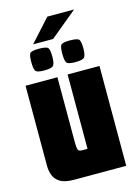

<svg xmlns="http://www.w3.org/2000/svg" viewBox="-115 -811 622 873"><g transform="rotate(-15 196.5 -374.0)"><path d="M123 0Q79 0 57 -14Q35 -28 27.5 -49.5Q20 -71 20 -93V-470H170V-159Q170 -141 173 -130.5Q176 -120 193 -120H218V-470H368V0ZM267 -515Q231 -515 225 -526.5Q219 -538 219 -566Q219 -597 225 -607Q231 -617 267 -617Q305 -617 311.5 -607Q318 -597 318 -566Q318 -538 311 -526.5Q304 -515 267 -515ZM121 -515Q85 -515 79 -526.5Q73 -538 73 -566Q73 -597 79 -607Q85 -617 121 -617Q159 -617 165.5 -607Q172 -597 172 -566Q172 -538 165 -526.5Q158 -515 121 -515ZM102 -643 197 -748H323L196 -643Z"/></g></svg>

Font: Smooch Sans Black
Style: Regular
Weight: 900
Designer: Robert E. Leuschke
Foundry: Robert E. Leuschke
Version: Version 1.010; ttfautohint (v1.8.3)